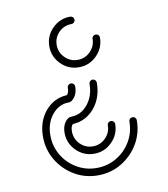

<svg xmlns="http://www.w3.org/2000/svg" viewBox="-81 -684 744 850"><g transform="rotate(-10 291.5 -259.5)"><path d="M291.5 -615.7Q298.3 -615.7 303.2 -610.8Q308.1 -606 308.1 -599.1Q308.1 -592.3 303.2 -587.4Q298.3 -582.5 291.5 -582.5Q258.3 -582.5 234.6 -559.1Q210.9 -535.6 210.9 -502Q210.9 -468.8 234.6 -445.1Q258.3 -421.4 291.5 -421.4Q324.7 -421.4 348.4 -445.1Q372.1 -468.8 372.1 -502Q372.1 -508.8 377 -513.4Q381.8 -518.1 388.7 -518.1Q395.5 -518.1 400.4 -513.4Q405.3 -508.8 405.3 -502Q405.3 -455.1 371.8 -421.6Q338.4 -388.2 291.5 -388.2Q244.6 -388.2 211.2 -421.6Q177.7 -455.1 177.7 -502Q177.7 -548.8 211.2 -582.3Q244.6 -615.7 291.5 -615.7ZM243.2 -324.2Q250 -324.2 254.9 -319.3Q259.8 -314.5 259.8 -307.6Q259.8 -279.3 246.6 -261Q233.4 -242.7 218.8 -242.7Q174.8 -242.7 144.3 -205.3Q113.8 -168 113.8 -113.3Q113.8 -64.5 137.7 -23.9Q161.6 16.6 202.1 40.5Q242.7 64.5 291.5 64.5Q340.3 64.5 380.9 40.5Q421.4 16.6 445.3 -23.9Q469.2 -64.5 469.2 -113.3Q469.2 -120.1 474.1 -124.8Q479 -129.4 485.8 -129.4Q492.7 -129.4 497.6 -124.8Q502.4 -120.1 502.4 -113.3Q502.4 -55.2 473.9 -7.3Q445.3 40.5 397.5 69.1Q349.6 97.7 291.5 97.7Q233.4 97.7 185.5 69.1Q137.7 40.5 109.1 -7.3Q80.6 -55.2 80.6 -113.3Q80.6 -181.2 119.1 -227.1Q157.7 -272.9 216.3 -275.9Q226.6 -284.2 226.6 -307.6Q226.6 -314.5 231.7 -319.3Q236.8 -324.2 243.2 -324.2ZM340.3 -324.2Q347.2 -324.2 352.1 -319.3Q356.9 -314.5 356.9 -307.6Q356.9 -240.2 318.4 -194.3Q279.8 -148.4 221.2 -145.5Q210.9 -137.2 210.9 -113.3Q210.9 -80.1 234.6 -56.4Q258.3 -32.7 291.5 -32.7Q324.7 -32.7 348.4 -56.4Q372.1 -80.1 372.1 -113.3Q372.1 -120.1 377 -124.8Q381.8 -129.4 388.7 -129.4Q395.5 -129.4 400.4 -124.8Q405.3 -120.1 405.3 -113.3Q405.3 -66.4 371.8 -33Q338.4 0.5 291.5 0.5Q244.6 0.5 211.2 -33Q177.7 -66.4 177.7 -113.3Q177.7 -142.1 190.9 -160.4Q204.1 -178.7 218.8 -178.7Q263.2 -178.7 293.7 -216.1Q324.2 -253.4 324.2 -307.6Q324.2 -314.5 329.1 -319.3Q334 -324.2 340.3 -324.2Z"/></g></svg>

Font: Neon Sans
Style: Regular
Weight: 400
Designer: GGBot
Version: 0.80